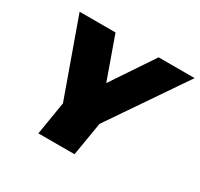

<svg xmlns="http://www.w3.org/2000/svg" viewBox="-148 -884 1109 1067"><g transform="rotate(30 406.5 -350.0)"><path d="M446.5 0H214.5L249.5 -212.5L75 -700H305.5L401.5 -430.5L582 -700H813L482.5 -215.5Z"/></g></svg>

Font: Argentum Sans Black
Style: Italic
Weight: 900
Italic angle: -11°
Designer: Julieta Ulanovsky (font), Cristiano Sobral (main changes and remaster)
Foundry: Julieta Ulanovsky (font), Cristiano Sobral (main changes and remaster)
Version: Version 2.007;June 15, 2022;FontCreator 14.0.0.2814 64-bit; 